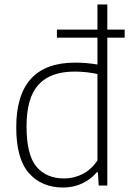

<svg xmlns="http://www.w3.org/2000/svg" viewBox="-20 -828 582 857"><path d="M536.5 -660H459V0H420.5L417 -59.5H412.5Q387 -28.5 347.8 -9.8Q308.5 9 261.5 9Q166 9 109.2 -55.2Q52.5 -119.5 52.5 -259.5Q52.5 -548.5 315 -548.5Q365.5 -548.5 415 -540V-660H234V-696H415V-808H459V-696H536.5ZM415 -497.5Q394 -502.5 366.8 -505.5Q339.5 -508.5 313.5 -508.5Q205 -508.5 151.8 -450Q98.5 -391.5 98.5 -264Q98.5 -137 142.5 -84.2Q186.5 -31.5 266.5 -31.5Q310.5 -31.5 349.8 -51.8Q389 -72 415 -112.5Z"/></svg>

Font: Encode Sans ExtraLight
Style: Regular
Weight: 275
Designer: Multiple Designers
Foundry: Impallari Type
Version: Version 2.000